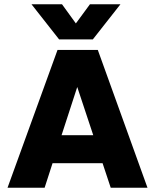

<svg xmlns="http://www.w3.org/2000/svg" viewBox="-20 -886 732 906"><path d="M418 -700H259L128.5 -866H272.5L338 -775.5L404.5 -866H548.5ZM676 0H502.5L464 -116H228L190.5 0H15.5L251.5 -650.5H441.5ZM344.5 -475.5 270.5 -248H420Z"/></svg>

Font: Overused Grotesk ExtraBold
Style: Regular
Weight: 800
Version: Version 0.004